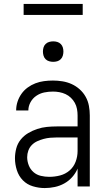

<svg xmlns="http://www.w3.org/2000/svg" viewBox="-20 -947 540 975"><path d="M207 8Q233 8 258.5 2.5Q284 -3 306.5 -15.5Q329 -28 346.5 -47.5Q364 -67 374 -91V0H436V-361Q436 -385 431.5 -409.5Q427 -434 415 -455.5Q403 -477 384.5 -493.5Q366 -510 344 -520Q322 -530 297.5 -534Q273 -538 249 -538Q226 -538 203.5 -535Q181 -532 160 -524Q139 -516 120.5 -502.5Q102 -489 89 -470.5Q76 -452 69 -430.5Q62 -409 62 -386H124Q124 -408 135 -428Q146 -448 164.5 -460.5Q183 -473 204.5 -477.5Q226 -482 249 -482Q265 -482 281.5 -479Q298 -476 313 -469Q328 -462 340 -450.5Q352 -439 360 -424.5Q368 -410 371 -393.5Q374 -377 374 -361V-305H269Q243 -305 218 -302.5Q193 -300 169 -292Q145 -284 123 -271Q101 -258 85 -238Q69 -218 62.5 -193Q56 -168 56 -143Q56 -113 65.5 -83Q75 -53 96 -31.5Q117 -10 147 -1Q177 8 207 8ZM230 -49Q209 -49 187.5 -54Q166 -59 150 -73Q134 -87 126 -107.5Q118 -128 118 -149Q118 -166 124 -182.5Q130 -199 142 -211Q154 -223 169.5 -230Q185 -237 201.5 -241.5Q218 -246 235 -247.5Q252 -249 269 -249H374V-180Q374 -152 364 -125.5Q354 -99 333 -81Q312 -63 285 -56Q258 -49 230 -49ZM250 -633Q261 -633 271 -636Q281 -639 288.5 -646.5Q296 -654 299 -664.5Q302 -675 302 -685Q302 -696 299 -706Q296 -716 288.5 -723.5Q281 -731 271 -734Q261 -737 250 -737Q240 -737 229.5 -734Q219 -731 211.5 -723.5Q204 -716 201 -706Q198 -696 198 -685Q198 -675 201 -664.5Q204 -654 211.5 -646.5Q219 -639 229.5 -636Q240 -633 250 -633ZM400 -871V-927H100V-871Z"/></svg>

Font: Iosevka SS09 Light
Style: Regular
Weight: 300
Monospace: yes
Designer: Belleve Invis
Foundry: Belleve Invis
Version: Version 5.2.1; ttfautohint (v1.8.3)